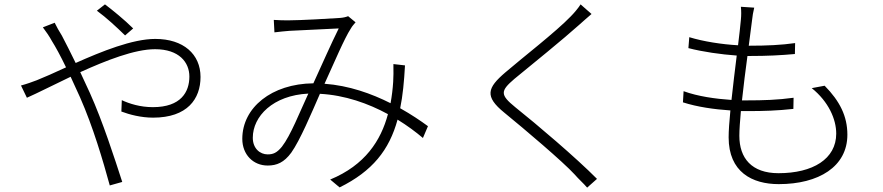

<svg xmlns="http://www.w3.org/2000/svg" viewBox="-20 -809 4040 878"><path d="M589 -679C550 -718 492 -765 460 -789L423 -760C467 -728 512 -686 552 -647ZM176 -684C189 -667 207 -641 217 -622C234 -595 257 -553 282 -501C228 -476 181 -455 148 -442C130 -435 99 -424 76 -418L103 -362C151 -383 223 -420 303 -458C317 -428 331 -397 346 -364C406 -228 451 -74 482 39L539 23C504 -85 450 -253 391 -384C377 -415 362 -447 347 -479C466 -533 596 -584 689 -584C799 -584 846 -524 846 -459C846 -389 808 -319 679 -319C621 -319 571 -335 537 -351L535 -299C572 -285 625 -271 680 -271C837 -271 897 -357 897 -457C897 -561 819 -631 690 -631C586 -631 445 -574 326 -521C303 -568 281 -612 263 -646C252 -663 237 -690 230 -705Z M1269 -138C1246 -110 1229 -103 1204 -103C1169 -103 1136 -130 1136 -179C1136 -277 1228 -373 1390 -381C1351 -297 1309 -189 1269 -138ZM1937 -232C1903 -257 1860 -286 1810 -314C1822 -372 1828 -437 1832 -510L1779 -516C1780 -485 1779 -455 1778 -435C1776 -403 1772 -370 1766 -337C1679 -381 1575 -418 1464 -426C1508 -522 1555 -634 1584 -678C1591 -691 1599 -698 1606 -707L1572 -735C1562 -731 1549 -728 1535 -727C1495 -724 1351 -716 1301 -716C1281 -716 1256 -716 1232 -718L1235 -661C1257 -664 1281 -666 1304 -668C1350 -670 1489 -677 1529 -679C1494 -609 1453 -515 1413 -428C1222 -426 1088 -317 1088 -174C1088 -102 1138 -52 1204 -52C1246 -52 1279 -66 1312 -111C1352 -167 1405 -293 1443 -380C1557 -374 1664 -336 1754 -287C1722 -167 1650 -54 1490 12L1533 48C1683 -26 1760 -123 1798 -262C1842 -235 1881 -206 1914 -178Z M2635 -789C2626 -774 2605 -749 2590 -734C2523 -664 2364 -541 2291 -478C2208 -407 2195 -368 2286 -294C2379 -218 2554 -70 2608 -11C2624 8 2649 30 2665 49L2710 9C2614 -88 2435 -240 2336 -319C2266 -376 2268 -393 2332 -448C2409 -511 2558 -632 2628 -695C2641 -706 2670 -733 2685 -745Z M3692 -406C3769 -344 3804 -264 3804 -198C3804 -82 3697 -17 3540 -17C3417 -17 3361 -86 3361 -188C3361 -216 3364 -256 3368 -301C3380 -301 3392 -301 3403 -301C3472 -301 3535 -303 3608 -311L3609 -362C3536 -352 3470 -350 3398 -350H3373C3380 -415 3389 -487 3398 -553H3410C3488 -553 3549 -556 3615 -562L3616 -612C3553 -603 3485 -600 3410 -600H3404C3410 -645 3415 -686 3419 -716C3421 -736 3424 -753 3429 -774L3368 -778C3370 -758 3370 -740 3368 -719C3365 -689 3361 -648 3355 -602C3282 -606 3197 -619 3132 -639L3128 -589C3193 -572 3278 -560 3349 -555C3341 -490 3332 -418 3325 -352C3252 -357 3172 -368 3106 -392L3103 -341C3168 -320 3246 -309 3320 -304C3315 -254 3312 -210 3312 -181C3312 -22 3420 33 3541 33C3724 33 3855 -47 3855 -193C3855 -278 3820 -347 3751 -417Z"/></svg>

Font: Noto Sans JP Light
Style: Regular
Weight: 300
Designer: Ryoko NISHIZUKA (kana & ideographs); Paul D. Hunt (Latin, Greek & Cyrillic); Wenlong ZHANG (bopomofo); Sandoll Communica
Foundry: Adobe Systems Incorporated
Version: Version 1.004;PS 1.004;hotconv 1.0.82;makeotf.lib2.5.63406